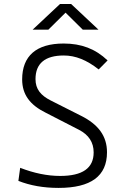

<svg xmlns="http://www.w3.org/2000/svg" viewBox="-20 -918 626 948"><path d="M269 9.8C429.2 9.8 508.3 -48.8 508.3 -166C508.3 -246.6 465.3 -303.7 380.4 -346.2L230.5 -421.9C181.2 -446.8 155.3 -478 155.3 -527.3C155.3 -605 202.6 -644 294.9 -644C352.5 -644 407.7 -622.1 467.3 -575.2L511.2 -619.6C451.2 -676.8 381.8 -703.1 294.4 -703.1C159.7 -703.1 89.4 -642.1 89.4 -525.9C89.4 -449.7 129.4 -399.4 205.1 -361.8L369.6 -277.3C418 -252.4 442.4 -215.3 442.4 -165.5C442.4 -87.9 387.7 -49.3 276.9 -49.3C213.4 -49.3 147.9 -63 79.6 -89.4L70.8 -24.9C128.9 -2 194.3 9.8 269 9.8ZM141.1 -771.5H218.8L303.7 -855.5L388.7 -771.5H466.3L331.1 -898.4H276.4Z"/></svg>

Font: Cascadia Mono Light
Style: Regular
Weight: 300
Monospace: yes
Designer: Aaron Bell
Foundry: Saja Typeworks
Version: Version 2404.023